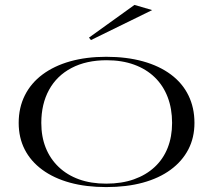

<svg xmlns="http://www.w3.org/2000/svg" viewBox="-20 -746 867 781"><path d="M412 -515Q495 -515 561.5 -496.5Q628 -478 675 -443Q722 -408 746.5 -358Q771 -308 771 -246Q771 -186 746 -138Q721 -90 674 -55.5Q627 -21 561 -3Q495 15 412 15Q330 15 264.5 -3Q199 -21 152 -55.5Q105 -90 80.5 -138Q56 -186 56 -246Q56 -308 81 -358Q106 -408 153 -443Q200 -478 265.5 -496.5Q331 -515 412 -515ZM414 -501Q331 -501 271 -469.5Q211 -438 179.5 -380.5Q148 -323 148 -246Q148 -190 166 -145Q184 -100 218.5 -67Q253 -34 301.5 -16.5Q350 1 412 1Q475 1 524.5 -16.5Q574 -34 609 -66.5Q644 -99 662 -144.5Q680 -190 680 -246Q680 -304 662 -351Q644 -398 609.5 -431.5Q575 -465 525.5 -483Q476 -501 414 -501ZM350 -583 342 -593 527 -726 599 -705Z"/></svg>

Font: Kalnia SemiExpanded Light
Style: Regular
Weight: 300
Width: 6
Designer: Frida Medrano
Foundry: Frida Medrano
Version: Version 1.105